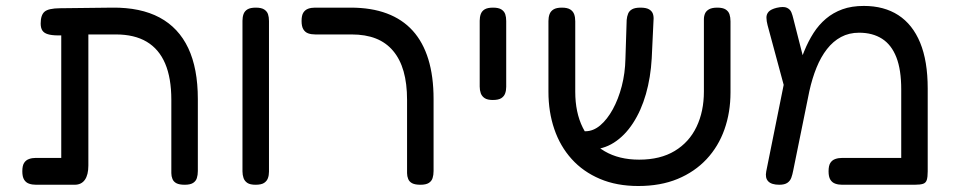

<svg xmlns="http://www.w3.org/2000/svg" viewBox="-20 -607 3193 641"><path d="M100.2 9.8Q87 9.8 76.8 6.1Q66.5 2.5 60.5 -7.2Q54.5 -17 54.5 -35Q54.5 -54 60.5 -63.2Q66.5 -72.5 76.8 -76.1Q87 -79.8 99.2 -79.8H184.5V-517.8L221.5 -490Q192.8 -488.5 172.5 -488.8Q152.2 -489 139.8 -492.8Q127.2 -496.5 121.5 -505Q115.8 -513.5 115.8 -528.5Q115.8 -556.8 128.8 -568Q141.8 -579.2 180.5 -579.5L354.8 -581.5Q449.2 -582.5 512.8 -548.5Q576.2 -514.5 608.4 -446.5Q640.5 -378.5 640.5 -276.2V-36Q640.5 -22.8 637.2 -12.5Q634 -2.2 624.5 3.8Q615 9.8 596.8 9.8Q578.8 9.8 569.1 4.8Q559.5 -0.2 555.8 -9.4Q552 -18.5 552 -29V-273.5Q552 -346.5 531.4 -394.9Q510.8 -443.2 469.8 -467.6Q428.8 -492 366.8 -492H275V-54.5Q275 -23.2 263.4 -6.8Q251.8 9.8 229.2 9.8Z M833.2 9.8Q815.2 9.8 806 3.8Q796.8 -2.2 793.1 -12.5Q789.5 -22.8 789.5 -35V-537.8Q789.5 -550 793.1 -560.1Q796.8 -570.2 806.4 -575.9Q816 -581.5 834.2 -581.5Q852.5 -581.5 862 -575.4Q871.5 -569.2 874.8 -559.5Q878 -549.8 878 -536.8V-34Q878 -21.8 874.4 -12Q870.8 -2.2 861.5 3.8Q852.2 9.8 833.2 9.8Z M1383.8 9.8Q1365.8 9.8 1356.1 4.8Q1346.5 -0.2 1342.8 -9.4Q1339 -18.5 1339 -29V-273.5Q1339 -328 1327.4 -368.8Q1315.8 -409.5 1292.4 -437.2Q1269 -465 1234.6 -478.5Q1200.2 -492 1153.8 -492H1032.5Q1019.2 -492 1009 -495.6Q998.8 -499.2 992.8 -509Q986.8 -518.8 986.8 -536.8Q986.8 -555.8 992.8 -565Q998.8 -574.2 1008.9 -577.9Q1019 -581.5 1031.5 -581.5H1151Q1219.8 -581.5 1271.5 -562.1Q1323.2 -542.8 1357.9 -504.5Q1392.5 -466.2 1410 -409.1Q1427.5 -352 1427.5 -276.2V-36Q1427.5 -22.8 1424.2 -12.5Q1421 -2.2 1411.5 3.8Q1402 9.8 1383.8 9.8Z M1625.2 -273.2Q1607.2 -273.2 1598 -279.4Q1588.8 -285.5 1585.1 -295.6Q1581.5 -305.8 1581.5 -318V-537.8Q1581.5 -550 1585.1 -560.1Q1588.8 -570.2 1598.4 -575.9Q1608 -581.5 1626.2 -581.5Q1644.5 -581.5 1654 -575.4Q1663.5 -569.2 1666.8 -559.5Q1670 -549.8 1670 -536.8V-317Q1670 -304.8 1666.4 -295Q1662.8 -285.2 1653.5 -279.2Q1644.2 -273.2 1625.2 -273.2Z M2111 14Q2038.8 14 1982.9 -9.8Q1927 -33.5 1888.6 -76Q1850.2 -118.5 1830.6 -175.9Q1811 -233.2 1811 -300.5V-536.8Q1811 -549.2 1814.6 -559.4Q1818.2 -569.5 1827.9 -575.5Q1837.5 -581.5 1855.8 -581.5Q1874 -581.5 1883.6 -575.5Q1893.2 -569.5 1896.9 -559.4Q1900.5 -549.2 1900.5 -535.8V-300.5Q1900.5 -231.5 1925.6 -180.9Q1950.8 -130.2 1998.6 -102.1Q2046.5 -74 2113.8 -74Q2184.5 -74 2232.6 -103.1Q2280.8 -132.2 2305.4 -183.6Q2330 -235 2330 -301.5V-542.5Q2330 -553.2 2333.8 -561.9Q2337.5 -570.5 2347.2 -576Q2357 -581.5 2374.8 -581.5Q2393 -581.5 2402.6 -575.4Q2412.2 -569.2 2415.5 -559.1Q2418.8 -549 2418.8 -535.8V-298.5Q2418.8 -231.8 2398.6 -174.9Q2378.5 -118 2338.9 -75.6Q2299.2 -33.2 2242.2 -9.6Q2185.2 14 2111 14ZM1923.8 -107.5 1908.8 -168.8H1934.2Q1960.5 -168.8 1983.9 -188.5Q2007.2 -208.2 2025.9 -242.2Q2044.5 -276.2 2055.8 -319.5Q2067 -362.8 2068 -410.2L2072.2 -540.5Q2073.2 -552 2077 -561.4Q2080.8 -570.8 2090.4 -576.1Q2100 -581.5 2118 -581.5Q2137 -581.5 2146.8 -575.9Q2156.5 -570.2 2159.8 -560.8Q2163 -551.2 2161.8 -539.2L2155.8 -412.2Q2152.2 -348.2 2136.4 -292.9Q2120.5 -237.5 2093.2 -195.8Q2066 -154 2029.6 -130.8Q1993.2 -107.5 1948.2 -107.5Z M3077.2 -311.5V-35Q3077.2 -16 3074.1 -6.2Q3071 3.5 3061.8 6.6Q3052.5 9.8 3033.5 9.8H2791Q2778.8 9.8 2768.5 6.1Q2758.2 2.5 2752.2 -7.1Q2746.2 -16.8 2746.2 -35Q2746.2 -54 2752.2 -63.2Q2758.2 -72.5 2768.5 -76.1Q2778.8 -79.8 2792 -79.8H2988.8V-308.5Q2988.8 -374.2 2972.5 -415.9Q2956.2 -457.5 2924.8 -477.6Q2893.2 -497.8 2848.2 -497.8Q2814.5 -497.8 2787.9 -483.5Q2761.2 -469.2 2740.9 -443.1Q2720.5 -417 2706 -381.2Q2691.5 -345.5 2682 -302.5L2628.2 -37.8Q2625.8 -24.8 2621.9 -13.9Q2618 -3 2608.6 3.4Q2599.2 9.8 2581.8 9.8Q2555.5 9.8 2544.6 -1.8Q2533.8 -13.2 2538.2 -35.2L2609 -386.5L2640.8 -365.8Q2651.2 -402.8 2664.9 -436.1Q2678.5 -469.5 2696.1 -497Q2713.8 -524.5 2737.6 -544.6Q2761.5 -564.8 2792.4 -576Q2823.2 -587.2 2864 -587.2Q2931.5 -587.2 2979.1 -556.4Q3026.8 -525.5 3052 -464.4Q3077.2 -403.2 3077.2 -311.5ZM2607 -284.2 2542.5 -523.2Q2539 -536.5 2538.8 -547.9Q2538.5 -559.2 2546.1 -567.8Q2553.8 -576.2 2573.2 -581Q2596.2 -586.2 2607.2 -581Q2618.2 -575.8 2622.2 -565.5Q2626.2 -555.2 2628.2 -546.2L2675 -362.5Z"/></svg>

Font: Fredoka Light
Style: Regular
Weight: 300
Designer: Ben Nathan
Foundry: Milena B. Brandão, Ben Nathan
Version: Version 2.001